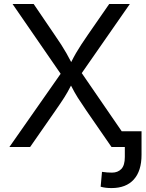

<svg xmlns="http://www.w3.org/2000/svg" viewBox="-20 -748 742 977"><path d="M27.8 0 288.6 -372.6 43.9 -727.5H151.4L256.3 -573.2Q277.8 -542 292 -520Q306.2 -498 317.6 -477.8Q329.1 -457.5 342.3 -432.1Q355 -457.5 366.7 -477.8Q378.4 -498 392.8 -520Q407.2 -542 428.7 -573.2L535.6 -727.5H640.6L396 -376L654.3 0H547.4L419.9 -184.6Q392.6 -224.6 376 -250.7Q359.4 -276.9 341.3 -312.5Q323.7 -277.8 306.6 -251.2Q289.6 -224.6 261.7 -184.6L133.3 0ZM547.4 209Q515.6 209 492.2 202.1L499 126.5Q526.4 130.4 549.8 130.4Q579.6 130.4 597.4 111.8Q615.2 93.3 615.2 50.8V0H577.6V-80.1H700.2V40Q700.2 121.6 660.9 165.3Q621.6 209 547.4 209Z"/></svg>

Font: Inter
Style: Regular
Weight: 400
Designer: Rasmus Andersson
Foundry: rsms
Version: Version 4.001;git-9221beed3